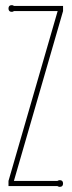

<svg xmlns="http://www.w3.org/2000/svg" viewBox="-20 -723 279 746"><path d="M203 -20Q208 -23 212 -23Q225 -23 225 -10Q225 3 212 3Q208 3 203 0H13V-20L204 -680H34Q31 -677 26 -677Q13 -677 13 -690Q13 -703 26 -703Q31 -703 34 -700H225V-680L34 -20Z"/></svg>

Font: Wire One
Style: Regular
Weight: 400
Designer: Alexei Vanyashin, Gayaneh Bagdasaryan
Foundry: Cyreal
Version: Version 1.102; ttfautohint (v1.8.3)